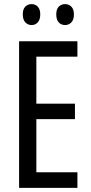

<svg xmlns="http://www.w3.org/2000/svg" viewBox="-20 -915 442 935"><path d="M357 0H73V-714H357V-639H157V-410H345V-335H157V-76H357ZM91 -845Q91 -871 103.5 -883Q116 -895 134 -895Q152 -895 164 -882.5Q176 -870 176 -845Q176 -819 164 -806Q152 -793 134 -793Q116 -793 103.5 -806Q91 -819 91 -845ZM254 -845Q254 -871 266.5 -883Q279 -895 297 -895Q315 -895 327.5 -882.5Q340 -870 340 -845Q340 -819 327.5 -806Q315 -793 297 -793Q278 -793 266 -806Q254 -819 254 -845Z"/></svg>

Font: Noto Sans ExtraCondensed
Style: Regular
Weight: 400
Width: 2
Designer: Monotype Design Team
Foundry: Monotype Imaging Inc.
Version: Version 2.013